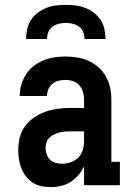

<svg xmlns="http://www.w3.org/2000/svg" viewBox="-20 -760 540 788"><path d="M188 8Q169 8 150 4Q131 0 115 -10Q99 -20 87 -35.5Q75 -51 68 -68.5Q61 -86 58 -105Q55 -124 55 -143Q55 -169 61 -195Q67 -221 82.5 -242Q98 -263 120 -278Q142 -293 166.5 -301.5Q191 -310 217 -313.5Q243 -317 269 -317H325V-351Q325 -367 320.5 -382.5Q316 -398 305.5 -410Q295 -422 279.5 -427Q264 -432 248 -432Q234 -432 220 -428.5Q206 -425 195 -416Q184 -407 178.5 -393.5Q173 -380 173 -366H61Q61 -389 67.5 -412Q74 -435 86.5 -454.5Q99 -474 117.5 -488.5Q136 -503 157.5 -512Q179 -521 202 -524.5Q225 -528 248 -528Q273 -528 297.5 -524Q322 -520 344 -510Q366 -500 384.5 -483.5Q403 -467 415 -445.5Q427 -424 432 -400Q437 -376 437 -351V-96H472V0H325V-77Q316 -58 302 -41.5Q288 -25 270 -13.5Q252 -2 230.5 3Q209 8 188 8ZM234 -88Q252 -88 270 -94Q288 -100 301 -113Q314 -126 319.5 -144Q325 -162 325 -180V-221H269Q257 -221 245.5 -220Q234 -219 223 -216Q212 -213 201.5 -208Q191 -203 183 -195.5Q175 -188 171 -176.5Q167 -165 167 -154Q167 -141 171 -128Q175 -115 184.5 -105.5Q194 -96 207 -92Q220 -88 234 -88ZM87 -600Q87 -620 91.5 -640.5Q96 -661 107 -678Q118 -695 134.5 -707.5Q151 -720 170 -727.5Q189 -735 209.5 -737.5Q230 -740 250 -740Q270 -740 290.5 -737.5Q311 -735 330 -727.5Q349 -720 365.5 -707.5Q382 -695 393 -678Q404 -661 408.5 -640.5Q413 -620 413 -600H327Q327 -614 321.5 -628Q316 -642 304.5 -650.5Q293 -659 278.5 -662.5Q264 -666 250 -666Q236 -666 221.5 -662.5Q207 -659 195.5 -650.5Q184 -642 178.5 -628Q173 -614 173 -600Z"/></svg>

Font: Iosevka Curly Slab
Style: Bold
Weight: 700
Monospace: yes
Designer: Belleve Invis
Foundry: Belleve Invis
Version: Version 22.1.2; ttfautohint (v1.8.4)